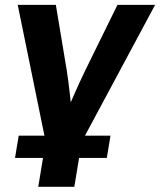

<svg xmlns="http://www.w3.org/2000/svg" viewBox="-20 -542 640 767"><path d="M165 36.6 50.8 -522.5H203.1L246.6 -261.2Q253.9 -213.9 259 -166.5Q264.2 -119.1 269.5 -70.8H235.8Q256.3 -119.1 277.1 -166.5Q297.9 -213.9 320.8 -261.2L449.2 -522.5H599.6L299.8 36.6ZM132.8 204.1 167 -2.4H311L276.9 204.1ZM40 88.9 54.7 0H421.4L406.7 88.9Z"/></svg>

Font: Inter 28pt
Style: Bold Italic
Weight: 700
Italic angle: -9.3988°
Designer: Rasmus Andersson
Foundry: rsms
Version: Version 4.001;git-66647c0bb